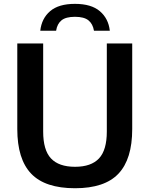

<svg xmlns="http://www.w3.org/2000/svg" viewBox="-20 -965 774 994"><path d="M368.5 9.5Q213.5 9.5 141.5 -65.8Q69.5 -141 69.5 -297V-740H203.5V-284Q203.5 -188 244 -144.8Q284.5 -101.5 368.5 -101.5Q452 -101.5 492.5 -144.8Q533 -188 533 -284V-740H664.5V-297Q664.5 -141 593.2 -65.8Q522 9.5 368.5 9.5ZM188.5 -806Q195.5 -869.5 239.5 -907.2Q283.5 -945 368 -945Q452.5 -945 497 -907Q541.5 -869 548.5 -806H466.5Q460.5 -841.5 437.8 -859.8Q415 -878 368 -878Q321 -878 298.5 -859.8Q276 -841.5 270.5 -806Z"/></svg>

Font: Encode Sans SmBold
Style: Regular
Weight: 600
Designer: Multiple Designers
Foundry: Impallari Type
Version: Version 3.002; ttfautohint (v1.8.3) -l 8 -r 50 -G 200 -x 14 